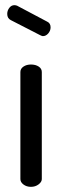

<svg xmlns="http://www.w3.org/2000/svg" viewBox="-20 -724 241 744"><path d="M100 -474Q118 -474 130 -466Q142 -458 142 -445V-30Q142 -19 129.5 -9.5Q117 0 100 0Q83 0 71 -9Q59 -18 59 -30V-445Q59 -458 71 -466Q83 -474 100 -474ZM135 -588 22 -646Q8 -653 8 -670Q8 -683 16 -693.5Q24 -704 36 -704Q40 -704 46 -702L163 -640Q176 -634 176 -618Q176 -605 167 -594.5Q158 -584 146 -584Q143 -584 135 -588Z"/></svg>

Font: Dosis
Style: Medium
Weight: 500
Designer: Edgar Tolentino, Pablo Impallari, Igino Marini
Foundry: Edgar Tolentino, Pablo Impallari, Igino Marini
Version: Version 1.007